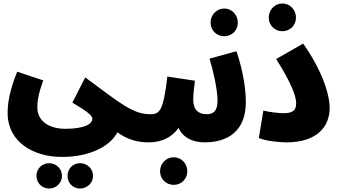

<svg xmlns="http://www.w3.org/2000/svg" viewBox="-20 -815 1954 1106"><path d="M24 -164C24 3 172 89 337 89C505 89 619 22 656 -53C713 -11 772 5 836 5C889 5 921 -27 921 -78C921 -120 895 -157 846 -157C748 -157 680 -214 471 -369L397 -224C486 -171 512 -148 512 -132C512 -100 466 -73 355 -73C272 -73 195 -111 195 -197C195 -233 201 -274 229 -352L79 -402C32 -285 24 -215 24 -164ZM441 271C482 271 516 239 516 198C516 157 482 125 441 125C400 125 369 157 369 198C369 239 400 271 441 271ZM263 271C303 271 337 239 337 198C337 157 303 125 263 125C222 125 190 157 190 198C190 239 222 271 263 271Z M836 5C876 5 954 -2 1008 -78C1036 -21 1089 5 1161 5C1213 5 1246 -27 1246 -78C1246 -120 1220 -157 1171 -157C1123 -157 1093 -182 1093 -241C1093 -279 1100 -322 1103 -350L944 -374C921 -176 900 -157 846 -157ZM981 250C1025 250 1059 215 1059 172C1059 127 1025 91 981 91C936 91 902 127 902 172C902 215 936 250 981 250Z M1272 -606C1316 -606 1350 -641 1350 -684C1350 -729 1316 -766 1272 -766C1227 -766 1193 -729 1193 -684C1193 -641 1227 -606 1272 -606ZM1161 5C1238 5 1396 -19 1396 -228C1396 -335 1366 -450 1342 -520L1187 -477C1208 -408 1233 -301 1233 -234C1233 -175 1208 -157 1171 -157Z M1607 -635C1651 -635 1685 -670 1685 -713C1685 -758 1651 -795 1607 -795C1562 -795 1528 -758 1528 -713C1528 -670 1562 -635 1607 -635ZM1471 -20C1519 0 1601 5 1631 5C1805 5 1879 -85 1879 -193C1879 -281 1825 -426 1726 -564L1571 -475C1669 -320 1686 -252 1686 -220C1686 -177 1663 -163 1614 -163C1591 -163 1535 -168 1497 -178Z"/></svg>

Font: Noto Sans Arabic UI XCn Bk
Style: Regular
Weight: 900
Width: 2
Designer: Monotype Design Team, Nadine Chahine and Nizar Qandah
Foundry: Monotype Imaging Inc.
Version: Version 2.010